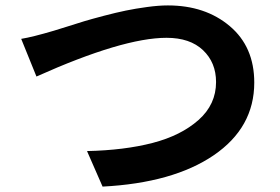

<svg xmlns="http://www.w3.org/2000/svg" viewBox="-20 -692 1040 712"><path d="M115.2 -408.2 58.6 -547.9Q100.6 -554.7 179.7 -578.1Q187.5 -580.1 227.1 -592.8Q266.6 -605.5 292.5 -613.3Q318.4 -621.1 364.7 -633.3Q411.1 -645.5 446.8 -652.8Q482.4 -660.2 525.4 -666Q568.4 -671.9 602.5 -671.9Q741.2 -671.9 832 -595.2Q922.9 -518.6 922.9 -385.7Q922.9 -218.8 772.5 -116.2Q622.1 -13.7 360.4 0L302.7 -131.8Q441.4 -134.8 546.4 -162.1Q651.4 -189.5 716.3 -247.1Q781.2 -304.7 781.2 -387.7Q781.2 -460 732.9 -505.9Q684.6 -551.8 597.7 -551.8Q435.5 -551.8 115.2 -408.2Z"/></svg>

Font: Gen Shin Gothic Bold
Style: Bold
Weight: 700
Designer: [Source Han Sans]
Ryoko NISHIZUKA  (kana & ideographs); Paul D. Hunt (Latin, Greek & Cyrillic); Wenlong ZHANG  (bopomofo
Version: Version 1.002.20150607